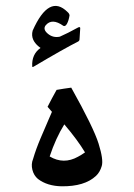

<svg xmlns="http://www.w3.org/2000/svg" viewBox="-20 -615 466 666"><path d="M313 -4.9Q273.4 32.2 193.4 31.2Q144 30.3 111.8 5.9Q97.2 -6.3 92.3 -26.1Q87.4 -45.9 94.7 -63.5Q104.5 -97.2 121.1 -136.2Q137.7 -175.3 147.5 -197.8Q157.2 -220.2 160.2 -227.1L145 -244.6Q151.4 -257.8 160.4 -274.2Q169.4 -290.5 176.3 -303.2Q184.6 -304.7 201.7 -307.4Q218.8 -310.1 227.1 -311Q304.7 -172.4 322 -116.7Q339.4 -61 333 -39.3Q326.7 -17.6 313 -4.9ZM274.9 -86.4Q249.5 -128.9 203.1 -183.6Q173.3 -135.7 152.3 -72.3Q200.7 -43.5 250.5 -71.3Q261.2 -76.7 274.9 -86.4ZM199.7 -525.4Q160.2 -553.7 138.2 -526.9Q127.9 -513.2 146 -498Q164.1 -482.9 187.5 -487.8Q213.4 -499 251.5 -520Q258.3 -522.9 258.3 -517.1L255.9 -479Q255.9 -474.1 251.5 -471.2Q202.1 -446.3 96.7 -383.8Q91.8 -380.9 91.8 -384.8Q89.4 -426.8 120.6 -448.7Q84 -474.6 93.3 -508.8Q150.4 -637.2 214.4 -573.2Q220.7 -567.9 221.2 -561.5Q218.3 -543.5 212.4 -532.7Q206.5 -522 199.7 -525.4Z"/></svg>

Font: Amiri Typewriter
Style: Bold
Weight: 700
Monospace: yes
Designer: Khaled Hosny
Version: Version 1.1